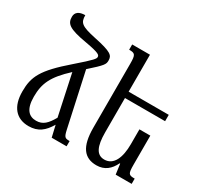

<svg xmlns="http://www.w3.org/2000/svg" viewBox="-159 -984 1267 1206"><g transform="rotate(30 474.0 -381.0)"><path d="M175 10C244 10 284 -24 318 -82H319L338 0H446V-38C413 -38 406 -41 395 -91L310 -481C399 -560 405 -571 405 -598C405 -635 390 -652 260 -679C152 -702 136 -718 136 -772C92 -772 68 -754 68 -722C68 -673 90 -649 226 -626C327 -608 335 -598 335 -583C335 -571 327 -558 222 -467C61 -328 33 -266 33 -160C33 -50 85 10 175 10ZM112 -167C112 -263 139 -325 244 -422L307 -127C275 -71 248 -43 199 -43C148 -43 112 -75 112 -167Z M868 -321H789V-213C789 -117 760 -46 692 -46C636 -46 612 -95 612 -198V-446H903V-492H612V-760H483V-722C526 -722 533 -715 533 -649V-185C533 -48 578 10 667 10C726 10 764 -23 788 -74H792L802 0H918V-38C874 -38 868 -43 868 -112Z"/></g></svg>

Font: Noto Serif Armenian ExtraCondensed Medium
Style: Regular
Weight: 500
Width: 2
Designer: Monotype Design Team
Foundry: Monotype Imaging Inc.
Version: Version 2.008